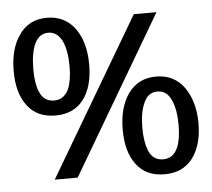

<svg xmlns="http://www.w3.org/2000/svg" viewBox="-51 -745 903 818"><g transform="rotate(-5 400.5 -336.0)"><path d="M179 -690Q255 -690 299 -630Q341 -571 341 -476Q341 -381 299 -326Q257 -272 180 -272Q99 -272 58 -329Q18 -383 18 -475Q18 -570 58 -627Q99 -690 179 -690ZM646 -673 250 0H152L549 -673ZM179 -626Q139 -626 120 -584Q102 -544 102 -475Q102 -415 117 -380Q135 -336 179 -336Q222 -336 242 -380Q257 -417 257 -475Q257 -543 238 -584Q217 -626 179 -626ZM620 -400Q697 -400 740 -340Q783 -279 783 -186Q783 -92 740 -36Q698 18 621 18Q540 18 499 -39Q459 -93 459 -186Q459 -280 499 -338Q542 -400 620 -400ZM620 -336Q580 -336 562 -294Q543 -255 543 -186Q543 -129 558 -90Q576 -46 620 -46Q664 -46 683 -91Q698 -126 698 -186Q698 -253 679 -294Q660 -336 620 -336Z"/></g></svg>

Font: Almarai Bold
Style: Regular
Weight: 700
Designer: Boutros International 2019
Foundry: Created by Boutros International 2019
Version: Version 1.10